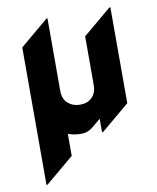

<svg xmlns="http://www.w3.org/2000/svg" viewBox="-86 -624 743 910"><g transform="rotate(-10 285.5 -169.0)"><path d="M371.1 19.5H366.2V-45.4L326.7 -12.2Q300.3 9.8 271.5 9.8Q246.1 9.8 228.5 5.9Q216.3 2.9 205.1 -0.5V105L68.4 219.7H63.5V-441.9L200.2 -556.6H205.1V-208.5Q205.1 -168.5 229 -147.5Q252.9 -127 287.1 -127Q322.3 -127 343.3 -147.5Q366.2 -168.9 366.2 -208.5V-441.9L502.9 -556.6H507.8V-95.2Z"/></g></svg>

Font: Gothica
Style: Bold
Weight: 700
Designer: Wojciech Kalinowski "wmk69" (wmk69@o2.pl)
Foundry: Wojciech Kalinowski "wmk69" (wmk69@o2.pl)
Version: Version 2.1.0; 2021-05-14